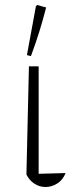

<svg xmlns="http://www.w3.org/2000/svg" viewBox="-20 -745 294 770"><path d="M86 -45 96 -479H135V-48L243 -51Q232 -23 209.5 -9Q187 5 163 5Q139 5 118.5 -8Q98 -21 86 -45ZM104 -520 88 -524 124 -720 129 -725 165 -715Q140 -616 104 -520Z"/></svg>

Font: Piazzolla ExtraLight
Style: Regular
Weight: 200
Designer: Juan Pablo del Peral
Foundry: Huerta Tipografica
Version: Version 1.330